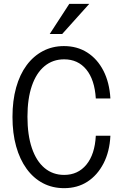

<svg xmlns="http://www.w3.org/2000/svg" viewBox="-20 -970 636 1000"><path d="M314 10Q253 10 203.5 -16Q154 -42 118.5 -91Q83 -140 64 -208Q45 -276 45 -361Q45 -446 64 -514Q83 -582 118.5 -630Q154 -678 203.5 -704Q253 -730 313 -730Q382 -730 434.5 -696.5Q487 -663 518.5 -602Q550 -541 555 -457H479Q473 -555 429.5 -608Q386 -661 314 -661Q255 -661 212 -625.5Q169 -590 146 -523Q123 -456 123 -362Q123 -267 146 -199Q169 -131 212 -95Q255 -59 314 -59Q386 -59 430 -112.5Q474 -166 479 -263H555Q551 -180 519 -118.5Q487 -57 435 -23.5Q383 10 314 10ZM304 -793H239L341 -950H445Z"/></svg>

Font: Instrument Sans SemiCondensed
Style: Regular
Weight: 400
Width: 4
Designer: Rodrigo Fuenzalida
Foundry: fragTYPE
Version: Version 1.000;gftools[0.9.28]